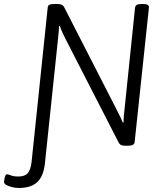

<svg xmlns="http://www.w3.org/2000/svg" viewBox="-84 -722 823 954"><path d="M10 212Q-6 212 -23 208Q-40 204 -52 197.5Q-64 191 -64 182Q-64 179 -63 173Q-62 167 -60.5 160.5Q-59 154 -56.5 149Q-54 144 -50 144Q-43 144 -29.5 149.5Q-16 155 8 155Q39 155 53.5 139Q68 123 73 82L153 -684Q154 -694 161 -698Q168 -702 185 -702H201Q210 -702 216.5 -700.5Q223 -699 227.5 -695.5Q232 -692 235 -686L485 -198Q496 -176 503.5 -161Q511 -146 516.5 -135Q522 -124 526 -113L530 -114Q530 -131 531.5 -148Q533 -165 536 -191L587 -684Q589 -694 596 -698Q603 -702 619 -702H627Q658 -702 656 -684L585 -16Q584 -7 576.5 -2.5Q569 2 554 2H538Q530 2 523.5 0.5Q517 -1 513.5 -4Q510 -7 507 -11L249 -514Q235 -541 227 -558.5Q219 -576 213 -593L209 -592Q209 -576 207 -557Q205 -538 203 -517L140 82Q136 128 121 156.5Q106 185 78.5 198.5Q51 212 10 212Z"/></svg>

Font: Asap Light
Style: Italic
Weight: 300
Italic angle: -6°
Designer: Pablo Cosgaya
Foundry: Omnibus-Type
Version: Version 3.001